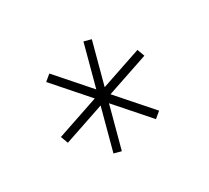

<svg xmlns="http://www.w3.org/2000/svg" viewBox="-39 -785 241 221"><g transform="rotate(-15 81.5 -675.0)"><path d="M131.5 -633.5 20.5 -707.5 26.5 -716 137.5 -642ZM26.5 -633.5 20.5 -642 131.5 -716 137.5 -707.5ZM74 -608V-741.5H84V-608Z"/></g></svg>

Font: Anybody UltraCondensed Thin
Style: Regular
Weight: 100
Width: 1
Designer: Tyler Finck
Foundry: Etcetera Type Company
Version: Version 1.110